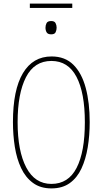

<svg xmlns="http://www.w3.org/2000/svg" viewBox="-20 -1038 570 1068"><path d="M266 10Q205 10 163.5 -20.5Q122 -51 97.5 -103Q73 -155 62.5 -221Q52 -287 52 -359Q52 -538 107.5 -631Q163 -724 267 -724Q342 -724 388.5 -677.5Q435 -631 457 -548.5Q479 -466 479 -359Q479 -285 468 -218.5Q457 -152 433 -100.5Q409 -49 368 -19.5Q327 10 266 10ZM266 -15Q360 -15 406 -104Q452 -193 452 -358Q452 -522 405.5 -610.5Q359 -699 266 -699Q171 -699 124.5 -608.5Q78 -518 78 -358Q78 -198 126 -106.5Q174 -15 266 -15ZM265 -847Q246 -847 239.5 -858Q233 -869 233 -884Q233 -898 239 -909.5Q245 -921 265 -921Q283 -921 289 -909.5Q295 -898 295 -884Q295 -871 289.5 -859Q284 -847 265 -847ZM146 -994V-1018H382V-994Z"/></svg>

Font: Noto Sans Mono Condensed Thin
Style: Regular
Weight: 100
Width: 3
Designer: Monotype Design Team
Foundry: Monotype Imaging Inc.
Version: Version 2.014; ttfautohint (v1.8.4.7-5d5b)